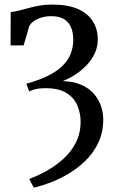

<svg xmlns="http://www.w3.org/2000/svg" viewBox="-20 -590 516 861"><path d="M131.5 251.5 111 212.5Q149.5 198.5 190 175.8Q230.5 153 265 121.8Q299.5 90.5 320.5 49Q341.5 7.5 341.5 -45Q341.5 -81.5 327.2 -116Q313 -150.5 278.8 -172.5Q244.5 -194.5 185 -194.5Q167.5 -194.5 154.2 -192.8Q141 -191 130.8 -187.8Q120.5 -184.5 111 -180L98 -214.5Q154 -230 193.8 -249.5Q233.5 -269 259 -293.5Q284.5 -318 296.5 -347.8Q308.5 -377.5 308.5 -412.5Q308.5 -442.5 299 -466.2Q289.5 -490 268 -503.8Q246.5 -517.5 210 -517.5Q188 -517.5 168.2 -512Q148.5 -506.5 133.8 -496.8Q119 -487 111.5 -473.5L86 -386.5H27.5L28 -536Q46 -537.5 65.8 -542.8Q85.5 -548 108 -554Q130.5 -560 156.8 -564.8Q183 -569.5 214.5 -569.5Q284.5 -569.5 329.5 -549.5Q374.5 -529.5 396.5 -494.2Q418.5 -459 418.5 -412.5Q418.5 -380 405 -351Q391.5 -322 368.8 -298Q346 -274 318 -255.8Q290 -237.5 261.5 -226.5Q315 -224.5 350.5 -207Q386 -189.5 406.2 -163.2Q426.5 -137 434.8 -108.2Q443 -79.5 443 -55.5Q443 3.5 420.8 50.2Q398.5 97 362.2 131.8Q326 166.5 284 191Q242 215.5 201.8 230.2Q161.5 245 131.5 251.5Z"/></svg>

Font: Merriweather Light 18pt
Style: Regular
Weight: 400
Version: Version 2.100